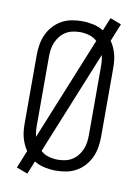

<svg xmlns="http://www.w3.org/2000/svg" viewBox="-91 -842 683 950"><g transform="rotate(10 250.0 -367.5)"><path d="M114 47 58 26 94 -63Q84 -77 77 -93Q70 -109 65.5 -126Q61 -143 59.5 -160.5Q58 -178 58 -195V-540Q58 -566 62.5 -592.5Q67 -619 78 -643Q89 -667 107 -687Q125 -707 148 -720Q171 -733 197.5 -738Q224 -743 250 -743Q278 -743 306.5 -737Q335 -731 359 -716L386 -782L442 -761L406 -672Q416 -658 423 -642Q430 -626 434.5 -609Q439 -592 440.5 -574.5Q442 -557 442 -540V-195Q442 -169 437.5 -142.5Q433 -116 422 -92Q411 -68 393 -48Q375 -28 352 -15Q329 -2 302.5 3Q276 8 250 8Q222 8 193.5 2Q165 -4 141 -19ZM125 -140 336 -659Q319 -675 296 -681.5Q273 -688 250 -688Q231 -688 212.5 -684Q194 -680 178 -670Q162 -660 150.5 -645.5Q139 -631 131.5 -613.5Q124 -596 121.5 -577.5Q119 -559 119 -540V-195Q119 -181 120.5 -167Q122 -153 125 -140ZM250 -47Q269 -47 287.5 -51Q306 -55 322 -65Q338 -75 349.5 -89.5Q361 -104 368.5 -121.5Q376 -139 378.5 -157.5Q381 -176 381 -195V-540Q381 -554 379.5 -568Q378 -582 375 -595L164 -76Q181 -60 204 -53.5Q227 -47 250 -47Z"/></g></svg>

Font: Iosevka SS18 Light
Style: Regular
Weight: 300
Monospace: yes
Designer: Belleve Invis
Foundry: Belleve Invis
Version: Version 25.1.1; ttfautohint (v1.8.4)